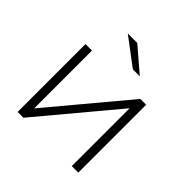

<svg xmlns="http://www.w3.org/2000/svg" viewBox="-175 -814 960 960"><g transform="rotate(45 305.5 -333.5)"><path d="M84 -480H130V-71L472 -480H513V0H467V-409L125 0H84ZM196 -667H263L390 -558H341Z"/></g></svg>

Font: Montserrat Ace
Style: Light
Weight: 300
Designer: Julieta Ulanovsky
Foundry: Julieta Ulanovsky
Version: Version 1